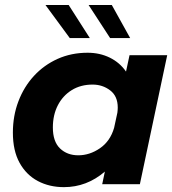

<svg xmlns="http://www.w3.org/2000/svg" viewBox="-20 -758 708 790"><path d="M243 12Q183 12 135.5 -13.2Q88 -38.5 60.5 -88.2Q33 -138 33 -212.5Q33 -281.5 55.8 -341.2Q78.5 -401 119.8 -445.8Q161 -490.5 217.2 -515.8Q273.5 -541 340.5 -541Q390.5 -541 431.8 -520.8Q473 -500.5 498.5 -463.5L513 -531H668L555.5 0H400.5L411.5 -52Q337 12 243 12ZM197.5 -233.5Q197.5 -175.5 227 -147.2Q256.5 -119 302 -119Q349 -119 391.2 -148Q433.5 -177 449.5 -232L463 -294.5Q464.5 -306.5 464.5 -315.5Q464.5 -362.5 433.2 -386.2Q402 -410 361 -410Q312 -410 275.2 -387.2Q238.5 -364.5 218 -324.8Q197.5 -285 197.5 -233.5ZM515.5 -601.5H433L344.5 -737.5H440ZM349.5 -601.5H267L167 -737.5H262.5Z"/></svg>

Font: Epilogue
Style: Bold Italic
Weight: 700
Italic angle: -12°
Designer: Tyler Finck
Foundry: Etcetera Type Co
Version: Version 2.111; ttfautohint (v1.8.3)